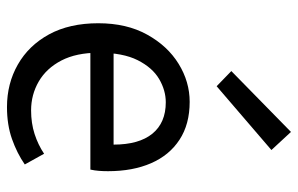

<svg xmlns="http://www.w3.org/2000/svg" viewBox="-168 -652 833 536"><g transform="rotate(90 248.0 -384.5)"><path d="M279.4 12Q213.8 12 160.7 -18.3Q107.5 -48.6 76.4 -105.5Q45.4 -162.5 45.4 -242.9Q45.4 -322.1 77.1 -379.2Q108.7 -436.4 158.8 -467.2Q208.8 -498 264.9 -498Q327.3 -498 370.5 -469.7Q413.8 -441.5 436.1 -390.3Q458.4 -339.2 458.4 -270Q458.4 -257.5 457.5 -245.2Q456.6 -232.9 453.9 -220.8H104.3V-285.6H384.2Q384.2 -356.4 353.7 -393.9Q323.1 -431.3 266.1 -431.3Q232.7 -431.3 201 -412.7Q169.3 -394 148.5 -352.8Q127.7 -311.5 127.7 -243.7Q127.7 -181.8 149.4 -139.9Q171.2 -98 208.1 -76.6Q244.9 -55.3 288.7 -55.3Q324.2 -55.3 354.4 -65Q384.7 -74.8 409.7 -91.6L439.6 -37.7Q408.3 -16 368.7 -2Q329.1 12 279.4 12ZM221.2 -573.3 178.9 -614.3 348.8 -780.8 399.3 -726.2Z"/></g></svg>

Font: Source Sans 3 Variable
Style: Regular
Weight: 200
Designer: Paul D. Hunt
Foundry: Adobe Systems Incorporated
Version: Version 3.026